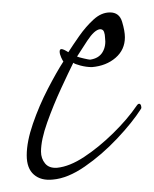

<svg xmlns="http://www.w3.org/2000/svg" viewBox="-20 -278 248 309"><path d="M65 11Q46 13 34.5 3Q23 -7 23 -28Q23 -50 33 -79Q43 -108 57 -135Q71 -162 82 -179Q81 -180 78.5 -185.5Q76 -191 76 -195Q76 -199 79 -199Q82 -199 90 -194Q97 -205 107.5 -220Q118 -235 130.5 -246.5Q143 -258 157 -258Q172 -258 176.5 -243Q181 -228 181 -218Q181 -198 166 -185Q151 -172 128 -170Q119 -170 109.5 -172.5Q100 -175 98 -177Q91 -163 78.5 -136Q66 -109 56 -81Q46 -53 46 -34Q46 -23 52.5 -15Q59 -7 72 -8Q92 -10 115.5 -25.5Q139 -41 162 -63.5Q185 -86 200 -108Q202 -111 204 -111Q206 -111 207 -108Q208 -105 207 -103Q193 -81 168.5 -55Q144 -29 116.5 -10Q89 9 65 11ZM125 -182Q139 -184 145 -194Q151 -204 149 -218Q149 -222 147.5 -226.5Q146 -231 141 -231Q132 -230 120.5 -212.5Q109 -195 104 -187Q106 -186 114.5 -184Q123 -182 125 -182Z"/></svg>

Font: Fuggles
Style: Regular
Weight: 400
Designer: Rob Leuschke
Foundry: Robert E. Leuschke
Version: Version 1.100; ttfautohint (v1.8.3)